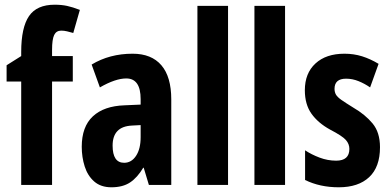

<svg xmlns="http://www.w3.org/2000/svg" viewBox="-20 -785 1660 815"><path d="M289 -439H201V0H70V-439H8V-508L70 -547V-564Q70 -668 103 -716.5Q136 -765 212 -765Q241 -765 264.5 -760Q288 -755 319 -743L291 -645Q277 -649 264.5 -652Q252 -655 240 -655Q219 -655 210 -636.5Q201 -618 201 -573V-547H289Z M543 -557Q623 -557 665 -508Q707 -459 707 -363V0H612L590 -73H588Q563 -31 532 -10.5Q501 10 453 10Q408 10 380 -14.5Q352 -39 339.5 -78.5Q327 -118 327 -162Q327 -247 374 -291Q421 -335 509 -338L577 -341V-364Q577 -452 516 -452Q470 -452 404 -414L369 -511Q445 -557 543 -557ZM540 -252Q458 -248 458 -167Q458 -94 507 -94Q538 -94 557.5 -123.5Q577 -153 577 -203V-254Z M948 0H818V-760H948Z M1190 0H1060V-760H1190Z M1593 -160Q1593 -76 1547 -33Q1501 10 1418 10Q1338 10 1275 -21V-147Q1302 -129 1336.5 -116Q1371 -103 1407 -103Q1463 -103 1463 -153Q1463 -174 1448 -191Q1433 -208 1381 -235Q1330 -263 1302 -302.5Q1274 -342 1274 -402Q1274 -474 1319 -515.5Q1364 -557 1442 -557Q1482 -557 1517 -546Q1552 -535 1587 -514L1551 -414Q1528 -430 1502 -440.5Q1476 -451 1449 -451Q1400 -451 1400 -408Q1400 -394 1406 -383.5Q1412 -373 1429 -361Q1446 -349 1480 -328Q1530 -299 1561.5 -261Q1593 -223 1593 -160Z"/></svg>

Font: Noto Sans Khmer UI ExtraCondensed
Style: Bold
Weight: 700
Width: 2
Designer: Danh Hong and the Monotype Design Team
Foundry: Monotype Imaging Inc.
Version: Version 2.002; ttfautohint (v1.8.4.7-5d5b)